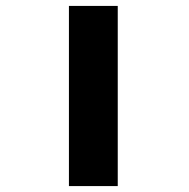

<svg xmlns="http://www.w3.org/2000/svg" viewBox="-20 -629 640 649"><path d="M378 -609V0H213V-609Z"/></svg>

Font: JuliaMono ExtraBold
Style: Italic
Weight: 800
Italic angle: -9°
Monospace: yes
Designer: cormullion
Foundry: corm
Version: Version 0.057; ttfautohint (v1.8.4)